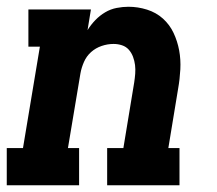

<svg xmlns="http://www.w3.org/2000/svg" viewBox="-21 -548 641 568"><path d="M-1 0V-110H47L97 -410H63V-520H248L238 -459Q248 -475 261 -488.5Q274 -502 290 -511.5Q306 -521 324 -524.5Q342 -528 359 -528Q387 -528 414 -519.5Q441 -511 461 -493Q481 -475 492.5 -450.5Q504 -426 509 -399Q514 -372 512.5 -343Q511 -314 506 -286L477 -110H510V0H296V-110H344L376 -304Q378 -317 379 -330Q380 -343 378.5 -355.5Q377 -368 372.5 -380Q368 -392 360 -401Q352 -410 340 -414Q328 -418 315 -418Q297 -418 279.5 -412Q262 -406 248.5 -394Q235 -382 227.5 -365Q220 -348 217 -331L180 -110H213V0Z"/></svg>

Font: Iosevka Etoile XBdObl
Style: Regular
Weight: 800
Italic angle: -9°
Designer: Belleve Invis
Foundry: Belleve Invis
Version: Version 15.5.2; ttfautohint (v1.8.4)